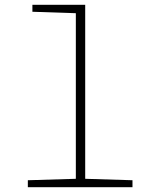

<svg xmlns="http://www.w3.org/2000/svg" viewBox="-20 -780 640 800"><path d="M96 0H532V-29L335 -35V-760H115V-731L296 -725V-35L96 -29Z"/></svg>

Font: Noto Sans Mono ExtraLight
Style: Regular
Weight: 200
Designer: Monotype Design Team
Foundry: Monotype Imaging Inc.
Version: Version 2.014